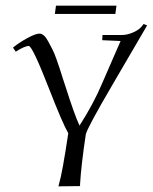

<svg xmlns="http://www.w3.org/2000/svg" viewBox="-20 -658 545 685"><path d="M175.8 -608.4 179.7 -637.7H395.5L391.6 -608.4ZM26.4 -488.3Q50.8 -507.8 79.1 -522.9Q107.4 -538.1 121.1 -538.1Q128.9 -538.1 136.7 -531.2Q144.5 -524.4 152.3 -509.8Q160.2 -495.1 166.5 -482.9Q172.9 -470.7 181.2 -447.8Q189.5 -424.8 192.9 -413.6Q196.3 -402.3 204.1 -378.4Q211.9 -354.5 212.9 -351.6Q246.1 -247.1 263.7 -210Q313.5 -287.1 344.7 -361.3L410.2 -511.7L344.7 -514.6L345.7 -533.2H416Q434.6 -533.2 456.5 -543Q478.5 -552.7 489.3 -568.4L492.2 -572.3L504.9 -567.4L378.9 -351.6Q292 -203.1 286.1 -178.7Q269.5 -68.4 265.6 0V5.9L188.5 6.8L190.4 -1Q202.1 -39.1 223.6 -182.6Q203.1 -217.8 155.3 -340.8Q96.7 -491.2 83 -494.1Q68.4 -494.1 36.1 -473.6Z"/></svg>

Font: Kleymisska
Style: Regular
Weight: 500
Italic angle: -8°
Designer: gluk
Foundry: gluk
Version: Version 0.298